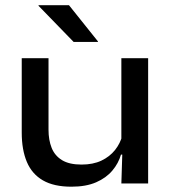

<svg xmlns="http://www.w3.org/2000/svg" viewBox="-20 -709 664 742"><path d="M167.5 -484V-207.5Q167.5 -168 179.5 -137.8Q191.5 -107.5 219.5 -90.2Q247.5 -73 295 -73Q339.5 -73 371.8 -88.2Q404 -103.5 424.5 -129.2Q445 -155 453 -186.5L468.5 -111.5H447.5Q438 -78 414.2 -49.8Q390.5 -21.5 351.5 -4.5Q312.5 12.5 256 12.5Q188 12.5 145.8 -12Q103.5 -36.5 83.8 -83.2Q64 -130 64 -196.5V-484ZM552.5 -484V0H449L453 -127L449 -137V-484ZM246.5 -689 358.5 -549V-547H264.5L129 -686.5V-689Z"/></svg>

Font: Anek Gujarati SemiExpanded Medium
Style: Regular
Weight: 500
Width: 6
Designer: Mrunmayee Ghaisas (Gujarati), Yesha Goshar (Latin)
Foundry: Ek Type
Version: Version 1.003